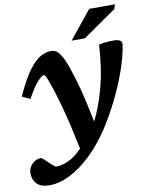

<svg xmlns="http://www.w3.org/2000/svg" viewBox="-114 -803 857 1107"><g transform="rotate(-10 315.0 -249.0)"><path d="M63 -277 15.5 -298.5Q60 -396.5 97.2 -445.8Q134.5 -495 166.2 -511.8Q198 -528.5 226 -528.5Q249.5 -528.5 265.5 -513.5Q281.5 -498.5 300 -458.5Q316.5 -423 343.8 -331Q371 -239 401.5 -84.5Q442.5 -165.5 470.8 -272.5Q499 -379.5 506.5 -516.5Q524 -521 545 -523.2Q566 -525.5 592 -525.5Q644 -525 640.5 -494.5Q631 -429.5 603.5 -349.8Q576 -270 535.2 -187Q494.5 -104 445 -28Q391.5 52.5 330 111Q268.5 169.5 205.8 201Q143 232.5 86 232.5Q34.5 232.5 11.2 207.5Q-12 182.5 -12 146.5Q-12 114.5 10.2 92Q32.5 69.5 63.5 69.5Q67 69.5 77 78.8Q87 88 99 99.5Q111 111.5 123.8 122.2Q136.5 133 143.5 133Q175.5 133 214.5 115.2Q253.5 97.5 294.5 55Q265.5 -86 242 -174Q218.5 -262 201.5 -312.5Q183.5 -366.5 175.8 -382.5Q168 -398.5 161.5 -398.5Q150.5 -398.5 125 -371.2Q99.5 -344 63 -277ZM354.5 -566.5 486.5 -729.5H637L628.5 -703L432 -566.5Z"/></g></svg>

Font: Newsreader 6pt SemiBold
Style: Italic
Weight: 600
Italic angle: -17°
Designer: Hugues Gentile
Foundry: Production Type
Version: Version 1.003; ttfautohint (v1.8.3)